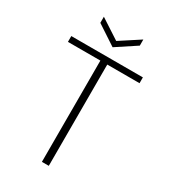

<svg xmlns="http://www.w3.org/2000/svg" viewBox="-214 -987 956 1087"><g transform="rotate(30 264.5 -443.5)"><path d="M242 0V-662H30V-700H498V-662H287V0ZM264 -762 135 -847V-887L264 -803L393 -887V-847Z"/></g></svg>

Font: DM Sans 16pt ExtraLight
Style: Regular
Weight: 250
Version: Version 4.004;gftools[0.9.30]